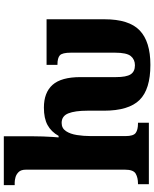

<svg xmlns="http://www.w3.org/2000/svg" viewBox="79 -879 808 1006"><g transform="rotate(-90 483.0 -376.0)"><path d="M646 8Q518 8 462 -49Q406 -106 406 -236V-322Q406 -387 392 -422Q378 -457 342 -457Q314 -457 299 -434.5Q284 -412 278.5 -377Q273 -342 273 -305V-122Q273 -81 289.5 -69Q306 -57 339 -57H343V0H21V-57H24Q55 -57 76 -69Q97 -81 97 -125V-644Q97 -670 84.5 -682.5Q72 -695 56.5 -699Q41 -703 30 -703H16V-760H272V-610Q272 -583 271 -555Q270 -527 268.5 -505Q267 -483 266 -473H274Q296 -512 331 -531Q366 -550 422 -550Q501 -550 541.5 -504.5Q582 -459 582 -358V-172Q582 -118 596.5 -95.5Q611 -73 644 -73Q674 -73 692 -94.5Q710 -116 710 -178V-408Q710 -454 696 -466.5Q682 -479 648 -479H646V-536H885V-232Q885 -104 826.5 -48Q768 8 646 8Z"/></g></svg>

Font: Noto Serif ExtraBold
Style: Regular
Weight: 800
Designer: Monotype Design Team
Foundry: Monotype Imaging Inc.
Version: Version 2.014